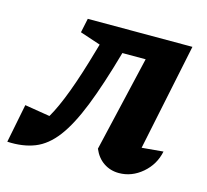

<svg xmlns="http://www.w3.org/2000/svg" viewBox="-129 -579 730 677"><g transform="rotate(15 236.0 -240.5)"><path d="M-50 3 -22 -138 70 -123Q116 -201 169 -388L176 -412L101 -437L112 -489H494L413 -99Q452 -102 491 -106Q481 -57 443 -24.5Q405 8 358 8Q327 8 302.5 -8.5Q278 -25 265 -56L346 -404H261Q226 -280 194 -199.5Q162 -119 127.5 -73.5Q93 -28 50 -11Q7 6 -50 3Z"/></g></svg>

Font: Piazzolla
Style: Bold Italic
Weight: 700
Italic angle: -11.3°
Designer: Juan Pablo del Peral
Foundry: Huerta Tipografica
Version: Version 1.330